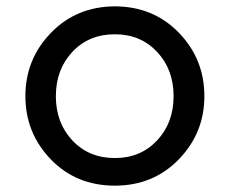

<svg xmlns="http://www.w3.org/2000/svg" viewBox="-20 -642 723 605"><path d="M342 -57Q220 -57 140 -140Q60 -223 60 -339Q60 -455 140 -538Q220 -621 341 -622Q463 -622 543.5 -539Q624 -456 624 -339Q624 -223 543.5 -140Q463 -57 342 -57ZM156 -339Q156 -255 208 -199.5Q260 -144 342 -144Q423 -144 475 -199.5Q527 -255 527 -339Q527 -423 475 -478.5Q423 -534 342 -534Q260 -534 208 -478.5Q156 -423 156 -339Z"/></svg>

Font: Palanquin Medium
Style: Regular
Weight: 500
Designer: Pria Ravichandran
Version: Version 1.0.4